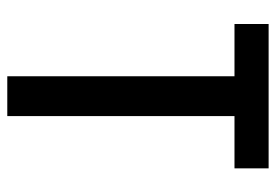

<svg xmlns="http://www.w3.org/2000/svg" viewBox="-138 -638 775 540"><g transform="rotate(90 250.0 -367.5)"><path d="M194 0V-639H47V-735H453V-639H306V0Z"/></g></svg>

Font: iosevka_custom_sans_ss08
Style: Bold
Weight: 700
Designer: Belleve Invis
Foundry: Belleve Invis
Version: Version 10.3.0; ttfautohint (v1.8.3)